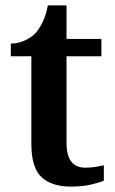

<svg xmlns="http://www.w3.org/2000/svg" viewBox="-20 -680 425 710"><path d="M242 10Q171 10 133.5 -25Q96 -60 96 -147V-472H20V-519Q47 -519 71 -530Q95 -541 111 -557Q126 -574 138 -599Q150 -624 157 -660H226V-536H355V-472H226V-152Q226 -105 243.5 -82.5Q261 -60 295 -60Q315 -60 331.5 -62.5Q348 -65 364 -69V-12Q349 -5 316.5 2.5Q284 10 242 10Z"/></svg>

Font: Noto Serif Armenian SemiBold
Style: Regular
Weight: 600
Version: Version 2.007